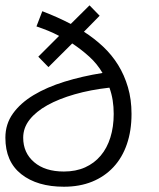

<svg xmlns="http://www.w3.org/2000/svg" viewBox="-30 -690 596 721"><path d="M113.8 -477.1 191.9 -555.2Q171.9 -565.9 150.9 -574.5Q129.9 -583 106.9 -590.8L128.9 -647.9Q186 -626 235.8 -600.1L306.2 -669.9L344.2 -630.9L285.2 -570.8Q324.2 -545.9 357.2 -514.9Q390.1 -483.9 413.6 -446Q437 -408.2 450.4 -362.5Q463.9 -316.9 463.9 -262.2Q463.9 -199.2 446.5 -148.7Q429.2 -98.1 396 -62.5Q362.8 -26.9 315.9 -7.8Q269 11.2 210 11.2Q109.9 11.2 50 -35.9Q-9.8 -83 -9.8 -172.9Q-9.8 -224.1 18.6 -263.7Q46.9 -303.2 96.4 -333Q146 -362.8 212.4 -383.3Q278.8 -403.8 355 -416Q335 -450.2 305.4 -477.1Q275.9 -503.9 241.2 -526.9L151.9 -438ZM397 -262.2Q397 -289.1 393.1 -313.5Q389.2 -337.9 380.9 -360.8Q310.1 -353 250.5 -335.9Q190.9 -318.8 147.9 -294.9Q105 -271 81.1 -240.5Q57.1 -210 57.1 -172.9Q57.1 -116.2 98.1 -81.1Q139.2 -45.9 210 -45.9Q254.9 -45.9 289.6 -61.5Q324.2 -77.1 348.1 -105.5Q372.1 -133.8 384.5 -173.8Q397 -213.9 397 -262.2Z"/></svg>

Font: Anonymous Pro
Style: Regular
Weight: 400
Monospace: yes
Designer: Mark Simonson
Version: Version 1.003